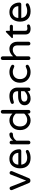

<svg xmlns="http://www.w3.org/2000/svg" viewBox="1988 -2763 785 4801"><g transform="rotate(-90 2380.5 -362.5)"><path d="M459 -515Q478 -515 491 -501.5Q504 -488 504 -469Q504 -460 499 -448L325 -32Q308 5 270 5H260Q222 5 205 -32L31 -448Q26 -460 26 -469Q26 -488 39 -501.5Q52 -515 71 -515Q102 -515 112 -489L265 -101L418 -489Q428 -515 459 -515Z M664 -297H959Q955 -369 910.5 -406Q866 -443 811 -443Q756 -443 712 -406Q668 -369 664 -297ZM992 -110Q1008 -110 1020 -99Q1032 -88 1032 -71Q1032 -49 1006 -34Q929 10 831 10Q709 10 640.5 -59.5Q572 -129 572 -255Q572 -366 633 -443Q694 -520 811 -520Q922 -520 985.5 -446.5Q1049 -373 1049 -268Q1049 -249 1036.5 -236Q1024 -223 1003 -223H664Q672 -153 716 -114Q760 -75 839 -75Q914 -75 974 -106Q982 -110 992 -110Z M1425 -520Q1444 -520 1456.5 -507Q1469 -494 1469 -475Q1469 -456 1456 -444Q1443 -432 1423 -432H1418Q1322 -432 1263 -344V-40Q1263 -21 1249.5 -8Q1236 5 1217 5Q1198 5 1185 -8Q1172 -21 1172 -40V-469Q1172 -488 1185 -501.5Q1198 -515 1217 -515Q1236 -515 1249.5 -501.5Q1263 -488 1263 -469V-426Q1333 -520 1420 -520Z M1783 -75Q1873 -75 1941 -150V-360Q1873 -435 1783 -435Q1709 -435 1664 -388Q1619 -341 1619 -255Q1619 -169 1664 -122Q1709 -75 1783 -75ZM1770 -520Q1868 -520 1941 -444V-689Q1941 -708 1954.5 -721.5Q1968 -735 1987 -735Q2006 -735 2019 -721.5Q2032 -708 2032 -689V-40Q2032 -21 2019 -8Q2006 5 1987 5Q1968 5 1954.5 -8Q1941 -21 1941 -40V-66Q1868 10 1770 10Q1673 10 1600.5 -62Q1528 -134 1528 -255Q1528 -376 1600.5 -448Q1673 -520 1770 -520Z M2346 -70Q2390 -70 2431 -91.5Q2472 -113 2500 -145V-229H2391Q2240 -229 2240 -150Q2240 -70 2346 -70ZM2382 -520Q2485 -520 2538 -462Q2591 -404 2591 -323V-40Q2591 -21 2577.5 -8Q2564 5 2545 5Q2526 5 2513 -8Q2500 -21 2500 -40V-66Q2426 10 2312 10Q2244 10 2196.5 -31Q2149 -72 2149 -140Q2149 -214 2207.5 -258Q2266 -302 2379 -302H2500V-310Q2500 -376 2467.5 -405Q2435 -434 2366 -434Q2307 -434 2233 -410Q2225 -408 2220 -408Q2205 -408 2194 -419Q2183 -430 2183 -446Q2183 -473 2209 -484Q2294 -520 2382 -520Z M3124 -113Q3139 -113 3150.5 -100.5Q3162 -88 3162 -73Q3162 -51 3142 -38Q3068 10 2979 10Q2868 10 2790 -62Q2712 -134 2712 -255Q2712 -376 2790 -448Q2868 -520 2979 -520Q3068 -520 3142 -472Q3162 -459 3162 -437Q3162 -422 3150.5 -409.5Q3139 -397 3124 -397Q3113 -397 3102 -403Q3040 -435 2987 -435Q2901 -435 2852 -385.5Q2803 -336 2803 -255Q2803 -174 2852 -124.5Q2901 -75 2987 -75Q3040 -75 3102 -107Q3113 -113 3124 -113Z M3558 -520Q3641 -520 3689 -464Q3737 -408 3737 -324V-40Q3737 -21 3723.5 -8Q3710 5 3691 5Q3672 5 3659 -8Q3646 -21 3646 -40V-314Q3646 -436 3536 -436Q3449 -436 3372 -340V-40Q3372 -21 3358.5 -8Q3345 5 3326 5Q3307 5 3294 -8Q3281 -21 3281 -40V-689Q3281 -708 3294 -721.5Q3307 -735 3326 -735Q3345 -735 3358.5 -721.5Q3372 -708 3372 -689V-428Q3456 -520 3558 -520Z M4135 -79Q4149 -79 4160 -68.5Q4171 -58 4171 -43Q4171 -20 4148 -8Q4109 10 4065 10Q3919 10 3919 -122V-432H3848Q3829 -432 3829 -451Q3829 -461 3838 -468L3974 -601Q3983 -610 3991 -610Q3999 -610 4004.5 -604Q4010 -598 4010 -590V-510H4123Q4139 -510 4150.5 -499Q4162 -488 4162 -471Q4162 -454 4150.5 -443Q4139 -432 4123 -432H4010V-130Q4010 -109 4016 -96Q4022 -83 4033.5 -78Q4045 -73 4053.5 -71.5Q4062 -70 4075 -70Q4093 -70 4110.5 -74.5Q4128 -79 4135 -79Z M4332 -297H4627Q4623 -369 4578.5 -406Q4534 -443 4479 -443Q4424 -443 4380 -406Q4336 -369 4332 -297ZM4660 -110Q4676 -110 4688 -99Q4700 -88 4700 -71Q4700 -49 4674 -34Q4597 10 4499 10Q4377 10 4308.5 -59.5Q4240 -129 4240 -255Q4240 -366 4301 -443Q4362 -520 4479 -520Q4590 -520 4653.5 -446.5Q4717 -373 4717 -268Q4717 -249 4704.5 -236Q4692 -223 4671 -223H4332Q4340 -153 4384 -114Q4428 -75 4507 -75Q4582 -75 4642 -106Q4650 -110 4660 -110Z"/></g></svg>

Font: VarelaRound
Style: Regular
Weight: 400
Designer: Joe Prince, Avraham Cornfeld
Foundry: Joe Prince, Avraham Cornfeld
Version: Version 2.000;PS 002.000;hotconv 1.0.88;makeotf.lib2.5.64775